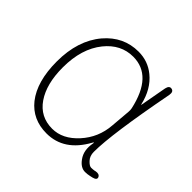

<svg xmlns="http://www.w3.org/2000/svg" viewBox="-138 -695 863 863"><g transform="rotate(45 293.5 -263.5)"><path d="M255 13Q166 13 114 -52Q59 -122 59 -249Q59 -382 128 -464Q193 -540 288 -540Q348 -540 393 -503Q446 -460 464 -381Q465 -376 466 -381L489 -507Q494 -530 510 -527Q527 -524 523 -500Q464 -192 464 -79Q464 -53 479.5 -36.5Q495 -20 506 -20Q517 -20 528 -22L531 -23Q553 -27 559 -13Q565 1 541 7L527 10Q514 13 500 13Q472 13 450 -18Q425 -52 435 -104Q436 -109 434.5 -109Q433 -109 430 -103Q366 13 255 13ZM258 -20Q324 -20 378.5 -80Q433 -140 439 -222L447 -317Q448 -328 446 -338Q409 -507 287 -507Q209 -507 155 -440Q97 -368 97 -249Q97 -144 139.5 -82Q182 -20 258 -20Z"/></g></svg>

Font: Resource Han Rounded KR ExtraLight
Style: Regular
Weight: 250
Designer: Cyano Hao (round all glyphs); Ryoko NISHIZUKA 西塚涼子 (kana, bopomofo & ideographs); Paul D. Hunt (Latin, Greek & Cyrillic)
Foundry: Cyano Hao
Version: 0.990